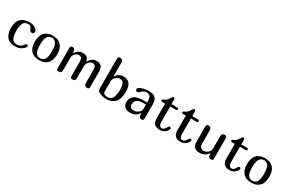

<svg xmlns="http://www.w3.org/2000/svg" viewBox="145 -2088 5116 3415"><g transform="rotate(30 2702.5 -380.0)"><path d="M447 -137Q456 -137 463 -131Q470 -125 470 -116Q470 -98 457 -82Q391 0 276 0Q157 0 103.5 -67Q50 -134 50 -250Q50 -381 115 -441.5Q180 -502 287 -502Q353 -502 404 -472Q459 -439 459 -395Q459 -377 446 -366.5Q433 -356 417 -356Q395 -356 382.5 -366.5Q370 -377 363 -398Q353 -427 335.5 -444.5Q318 -462 285 -462Q220 -462 189 -414.5Q158 -367 158 -250Q158 -147 187.5 -95.5Q217 -44 287 -44Q334 -44 361 -63Q388 -82 413 -115L422 -126Q432 -137 447 -137Z M540 -251Q540 -378 601 -440Q662 -502 769 -502Q876 -502 937 -440Q998 -378 998 -251Q998 -126 938 -63Q878 0 769 0Q660 0 600 -63Q540 -126 540 -251ZM890 -251Q890 -369 858 -415.5Q826 -462 769 -462Q713 -462 680.5 -415Q648 -368 648 -251Q648 -132 679 -86Q710 -40 769 -40Q828 -40 859 -85.5Q890 -131 890 -251Z M1621 -435Q1597 -435 1572 -417Q1547 -399 1530.5 -370Q1514 -341 1514 -310V-71Q1514 -28 1500 -14Q1486 0 1451 0Q1428 0 1419.5 -11.5Q1411 -23 1411 -47V-332Q1411 -389 1393 -412Q1375 -435 1338 -435Q1314 -435 1289 -419.5Q1264 -404 1247.5 -377.5Q1231 -351 1231 -320V-71Q1231 -28 1217 -14Q1203 0 1168 0Q1145 0 1136.5 -11.5Q1128 -23 1128 -47V-459Q1128 -483 1138 -492.5Q1148 -502 1171 -502Q1199 -502 1214 -480.5Q1229 -459 1229 -416V-409H1231Q1259 -455 1294 -478.5Q1329 -502 1386 -502Q1493 -502 1510 -399H1512Q1542 -448 1577.5 -475Q1613 -502 1669 -502Q1735 -502 1766 -464Q1797 -426 1797 -351V-47Q1797 -23 1788.5 -11.5Q1780 0 1757 0Q1724 0 1709 -19Q1694 -38 1694 -82V-332Q1694 -389 1676 -412Q1658 -435 1621 -435Z M2219 -502Q2296 -502 2343 -453Q2390 -404 2390 -276Q2390 -142 2327 -71Q2264 0 2152 0Q2083 0 2023 -23Q1992 -34 1974.5 -53Q1957 -72 1957 -110V-713Q1957 -737 1965.5 -748.5Q1974 -760 1997 -760Q2031 -760 2046 -741Q2061 -722 2061 -678V-410H2063Q2114 -502 2219 -502ZM2152 -40Q2282 -40 2282 -268Q2282 -365 2255 -400Q2228 -435 2179 -435Q2154 -435 2126 -418.5Q2098 -402 2079 -376Q2060 -350 2060 -322V-93Q2060 -71 2084.5 -55.5Q2109 -40 2152 -40Z M2637 0Q2563 0 2524.5 -36.5Q2486 -73 2486 -135Q2486 -211 2542.5 -260.5Q2599 -310 2738 -310H2811V-338Q2811 -406 2787.5 -434Q2764 -462 2711 -462Q2661 -462 2623 -420Q2591 -385 2562 -385Q2545 -385 2536 -394.5Q2527 -404 2527 -419Q2527 -438 2541 -451Q2555 -464 2582 -475Q2614 -488 2655 -495Q2696 -502 2731 -502Q2803 -502 2843.5 -482Q2884 -462 2900 -423Q2916 -384 2916 -321V-47Q2916 -23 2908 -11.5Q2900 0 2877 0Q2844 0 2830 -22.5Q2816 -45 2816 -94L2813 -95Q2780 -46 2737.5 -23Q2695 0 2637 0ZM2590 -149Q2590 -67 2677 -67Q2704 -67 2735.5 -80.5Q2767 -94 2789.5 -120.5Q2812 -147 2812 -184V-268H2754Q2590 -268 2590 -149Z M3098 -158V-453H3038Q3026 -453 3019 -459Q3012 -465 3012 -476Q3012 -484 3017.5 -488.5Q3023 -493 3038 -499Q3058 -508 3072 -517Q3086 -526 3102 -543Q3123 -565 3141 -599Q3151 -616 3157.5 -622Q3164 -628 3175 -628Q3192 -628 3197 -616Q3202 -604 3202 -573V-502H3323Q3334 -502 3340.5 -494.5Q3347 -487 3347 -477Q3347 -467 3340.5 -460Q3334 -453 3323 -453H3202V-135Q3202 -88 3219.5 -66Q3237 -44 3262 -44Q3292 -44 3308 -59Q3324 -74 3339 -101Q3349 -120 3357.5 -129Q3366 -138 3379 -138Q3391 -138 3398 -131.5Q3405 -125 3405 -114Q3405 -106 3400 -94.5Q3395 -83 3390 -76Q3365 -38 3328 -19Q3291 0 3250 0Q3165 0 3131.5 -41.5Q3098 -83 3098 -158Z M3524 -158V-453H3464Q3452 -453 3445 -459Q3438 -465 3438 -476Q3438 -484 3443.5 -488.5Q3449 -493 3464 -499Q3484 -508 3498 -517Q3512 -526 3528 -543Q3549 -565 3567 -599Q3577 -616 3583.5 -622Q3590 -628 3601 -628Q3618 -628 3623 -616Q3628 -604 3628 -573V-502H3749Q3760 -502 3766.5 -494.5Q3773 -487 3773 -477Q3773 -467 3766.5 -460Q3760 -453 3749 -453H3628V-135Q3628 -88 3645.5 -66Q3663 -44 3688 -44Q3718 -44 3734 -59Q3750 -74 3765 -101Q3775 -120 3783.5 -129Q3792 -138 3805 -138Q3817 -138 3824 -131.5Q3831 -125 3831 -114Q3831 -106 3826 -94.5Q3821 -83 3816 -76Q3791 -38 3754 -19Q3717 0 3676 0Q3591 0 3557.5 -41.5Q3524 -83 3524 -158Z M4110 -67Q4138 -67 4168 -82.5Q4198 -98 4217.5 -124.5Q4237 -151 4237 -182V-430Q4237 -473 4251.5 -487.5Q4266 -502 4301 -502Q4324 -502 4332.5 -490.5Q4341 -479 4341 -455V-43Q4341 -19 4331 -9.5Q4321 0 4298 0Q4269 0 4254 -20Q4239 -40 4239 -86V-93H4237Q4211 -51 4166 -25.5Q4121 0 4062 0Q3921 0 3921 -151V-455Q3921 -479 3929.5 -490.5Q3938 -502 3961 -502Q3995 -502 4010 -483Q4025 -464 4025 -420V-170Q4025 -115 4048.5 -91Q4072 -67 4110 -67Z M4530 -158V-453H4470Q4458 -453 4451 -459Q4444 -465 4444 -476Q4444 -484 4449.5 -488.5Q4455 -493 4470 -499Q4490 -508 4504 -517Q4518 -526 4534 -543Q4555 -565 4573 -599Q4583 -616 4589.5 -622Q4596 -628 4607 -628Q4624 -628 4629 -616Q4634 -604 4634 -573V-502H4755Q4766 -502 4772.5 -494.5Q4779 -487 4779 -477Q4779 -467 4772.5 -460Q4766 -453 4755 -453H4634V-135Q4634 -88 4651.5 -66Q4669 -44 4694 -44Q4724 -44 4740 -59Q4756 -74 4771 -101Q4781 -120 4789.5 -129Q4798 -138 4811 -138Q4823 -138 4830 -131.5Q4837 -125 4837 -114Q4837 -106 4832 -94.5Q4827 -83 4822 -76Q4797 -38 4760 -19Q4723 0 4682 0Q4597 0 4563.5 -41.5Q4530 -83 4530 -158Z M4897 -251Q4897 -378 4958 -440Q5019 -502 5126 -502Q5233 -502 5294 -440Q5355 -378 5355 -251Q5355 -126 5295 -63Q5235 0 5126 0Q5017 0 4957 -63Q4897 -126 4897 -251ZM5247 -251Q5247 -369 5215 -415.5Q5183 -462 5126 -462Q5070 -462 5037.5 -415Q5005 -368 5005 -251Q5005 -132 5036 -86Q5067 -40 5126 -40Q5185 -40 5216 -85.5Q5247 -131 5247 -251Z"/></g></svg>

Font: Marmelad for Arash.Academy
Style: Regular
Weight: 400
Designer: Manvel Shmavonyan
Foundry: Cyreal
Version: Version 1.110;Glyphs 3.2 (3202)